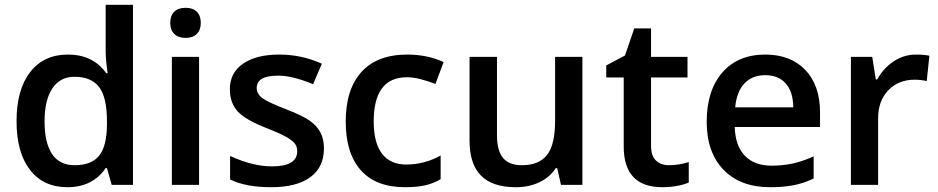

<svg xmlns="http://www.w3.org/2000/svg" viewBox="-20 -780 3959 810"><path d="M264.2 9.8Q163.1 9.8 106.4 -63.5Q49.8 -136.7 49.8 -269Q49.8 -401.9 107.2 -475.8Q164.6 -549.8 266.1 -549.8Q372.6 -549.8 428.2 -471.2H434.1Q425.8 -529.3 425.8 -563V-759.8H541V0H451.2L431.2 -70.8H425.8Q370.6 9.8 264.2 9.8ZM294.9 -83Q365.7 -83 397.9 -122.8Q430.2 -162.6 431.2 -252V-268.1Q431.2 -370.1 397.9 -413.1Q364.7 -456.1 293.9 -456.1Q233.4 -456.1 200.7 -407Q168 -357.9 168 -267.1Q168 -177.2 199.7 -130.1Q231.4 -83 294.9 -83Z M819.8 0H705.1V-540H819.8ZM698.2 -683.1Q698.2 -713.9 715.1 -730.5Q731.9 -747.1 763.2 -747.1Q793.5 -747.1 810.3 -730.5Q827.1 -713.9 827.1 -683.1Q827.1 -653.8 810.3 -637Q793.5 -620.1 763.2 -620.1Q731.9 -620.1 715.1 -637Q698.2 -653.8 698.2 -683.1Z M1346.7 -153.8Q1346.7 -74.7 1289.1 -32.5Q1231.4 9.8 1124 9.8Q1016.1 9.8 950.7 -22.9V-122.1Q1045.9 -78.1 1127.9 -78.1Q1233.9 -78.1 1233.9 -142.1Q1233.9 -162.6 1222.2 -176.3Q1210.4 -189.9 1183.6 -204.6Q1156.7 -219.2 1108.9 -237.8Q1015.6 -273.9 982.7 -310.1Q949.7 -346.2 949.7 -403.8Q949.7 -473.1 1005.6 -511.5Q1061.5 -549.8 1157.7 -549.8Q1252.9 -549.8 1337.9 -511.2L1300.8 -424.8Q1213.4 -460.9 1153.8 -460.9Q1063 -460.9 1063 -409.2Q1063 -383.8 1086.7 -366.2Q1110.4 -348.6 1189.9 -317.9Q1256.8 -292 1287.1 -270.5Q1317.4 -249 1332 -220.9Q1346.7 -192.9 1346.7 -153.8Z M1688.5 9.8Q1565.9 9.8 1502.2 -61.8Q1438.5 -133.3 1438.5 -267.1Q1438.5 -403.3 1505.1 -476.6Q1571.8 -549.8 1697.8 -549.8Q1783.2 -549.8 1851.6 -518.1L1816.9 -425.8Q1744.1 -454.1 1696.8 -454.1Q1556.6 -454.1 1556.6 -268.1Q1556.6 -177.2 1591.6 -131.6Q1626.5 -85.9 1693.8 -85.9Q1770.5 -85.9 1838.9 -124V-23.9Q1808.1 -5.9 1773.2 2Q1738.3 9.8 1688.5 9.8Z M2346.7 0 2330.6 -70.8H2324.7Q2300.8 -33.2 2256.6 -11.7Q2212.4 9.8 2155.8 9.8Q2057.6 9.8 2009.3 -39.1Q1960.9 -87.9 1960.9 -187V-540H2076.7V-207Q2076.7 -145 2102.1 -114Q2127.4 -83 2181.6 -83Q2253.9 -83 2287.8 -126.2Q2321.8 -169.4 2321.8 -271V-540H2437V0Z M2801.8 -83Q2843.8 -83 2885.7 -96.2V-9.8Q2866.7 -1.5 2836.7 4.2Q2806.6 9.8 2774.4 9.8Q2611.3 9.8 2611.3 -162.1V-453.1H2537.6V-503.9L2616.7 -545.9L2655.8 -660.2H2726.6V-540H2880.4V-453.1H2726.6V-164.1Q2726.6 -122.6 2747.3 -102.8Q2768.1 -83 2801.8 -83Z M3229.5 9.8Q3103.5 9.8 3032.5 -63.7Q2961.4 -137.2 2961.4 -266.1Q2961.4 -398.4 3027.3 -474.1Q3093.3 -549.8 3208.5 -549.8Q3315.4 -549.8 3377.4 -484.9Q3439.5 -419.9 3439.5 -306.2V-244.1H3079.6Q3082 -165.5 3122.1 -123.3Q3162.1 -81.1 3234.9 -81.1Q3282.7 -81.1 3324 -90.1Q3365.2 -99.1 3412.6 -120.1V-26.9Q3370.6 -6.8 3327.6 1.5Q3284.7 9.8 3229.5 9.8ZM3208.5 -462.9Q3153.8 -462.9 3120.8 -428.2Q3087.9 -393.6 3081.5 -327.1H3326.7Q3325.7 -394 3294.4 -428.5Q3263.2 -462.9 3208.5 -462.9Z M3843.8 -549.8Q3878.4 -549.8 3900.9 -544.9L3889.6 -438Q3865.2 -443.8 3838.9 -443.8Q3770 -443.8 3727.3 -398.9Q3684.6 -354 3684.6 -282.2V0H3569.8V-540H3659.7L3674.8 -444.8H3680.7Q3707.5 -493.2 3750.7 -521.5Q3793.9 -549.8 3843.8 -549.8Z"/></svg>

Font: f0_41667          
Style: Regular
Weight: 600
Foundry: Ascender Corporation
Version: Version 1.10